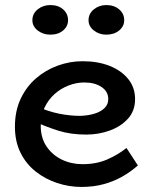

<svg xmlns="http://www.w3.org/2000/svg" viewBox="-20 -725 601 759"><path d="M302 14Q253 14 206 -1.5Q159 -17 121 -47Q83 -77 61 -121.5Q39 -166 39 -224Q39 -286 61.5 -334Q84 -382 122 -415Q160 -448 208 -465.5Q256 -483 306 -483Q367 -483 413.5 -464.5Q460 -446 487 -412.5Q514 -379 514 -333Q514 -287 486 -256Q458 -225 414 -209Q370 -193 321 -193Q260 -193 212 -208Q164 -223 118 -244V-307Q171 -284 214 -275.5Q257 -267 297 -267Q328 -268 353 -275.5Q378 -283 393 -297.5Q408 -312 408 -333Q408 -363 381.5 -381Q355 -399 313 -399Q282 -399 251 -387Q220 -375 195.5 -353Q171 -331 156 -299.5Q141 -268 141 -228Q141 -180 164 -146Q187 -112 224.5 -94Q262 -76 306 -76Q361 -76 403.5 -94.5Q446 -113 480 -140L525 -71Q497 -46 463.5 -27Q430 -8 390 3Q350 14 302 14ZM400 -588Q372 -588 351 -604.5Q330 -621 330 -645Q330 -671 351 -688Q372 -705 400 -705Q431 -705 451 -688Q471 -671 471 -645Q471 -621 451 -604.5Q431 -588 400 -588ZM179 -588Q150 -588 129 -604.5Q108 -621 108 -645Q108 -671 129 -688Q150 -705 179 -705Q210 -705 229.5 -688Q249 -671 249 -645Q249 -621 229.5 -604.5Q210 -588 179 -588Z"/></svg>

Font: BioRhyme Medium
Style: Regular
Weight: 500
Designer: Aoife Mooney
Foundry: Aoife Mooney Type
Version: Version 1.600;gftools[0.9.33]